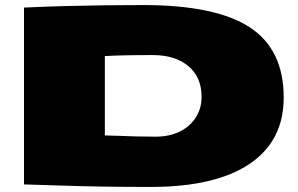

<svg xmlns="http://www.w3.org/2000/svg" viewBox="-20 -730 1179 760"><path d="M576 10Q467 10 381.5 8.5Q296 7 222.5 4.5Q149 2 75 0V-700Q162 -704 237.5 -706Q313 -708 387.5 -709Q462 -710 545 -710Q834 -710 968.5 -622Q1103 -534 1103 -344Q1103 -172 967.5 -81Q832 10 576 10ZM596 -189Q650 -189 691 -209Q732 -229 755 -265Q778 -301 778 -347Q778 -424 726 -468Q674 -512 585 -512Q521 -512 474 -511Q427 -510 395 -508V-194Q432 -193 460 -192Q488 -191 519.5 -190Q551 -189 596 -189Z"/></svg>

Font: Georama ExtraExtended Black
Style: Regular
Weight: 900
Width: 8
Designer: Jean-Baptiste Levee
Foundry: Production Type
Version: Version 1.000